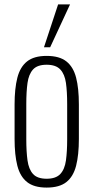

<svg xmlns="http://www.w3.org/2000/svg" viewBox="-20 -840 423 869"><path d="M191 9Q134 9 102.5 -16Q71 -41 58.5 -90Q46 -139 46 -211V-367Q46 -439 58.5 -488Q71 -537 102.5 -562Q134 -587 191 -587Q249 -587 280.5 -562Q312 -537 324.5 -488.5Q337 -440 337 -367V-211Q337 -139 324.5 -90Q312 -41 280.5 -16Q249 9 191 9ZM191 -31Q233 -31 253 -52.5Q273 -74 278.5 -114Q284 -154 284 -209V-369Q284 -425 278.5 -464.5Q273 -504 253 -525.5Q233 -547 191 -547Q149 -547 129.5 -525.5Q110 -504 104.5 -464.5Q99 -425 99 -369V-209Q99 -154 104.5 -114Q110 -74 129.5 -52.5Q149 -31 191 -31ZM179 -626 243 -820H297L207 -626Z"/></svg>

Font: Oswald ExtraLight
Style: Regular
Weight: 250
Designer: Vernon Adams
Foundry: Vernon Adams
Version: Version 4.103;gftools[0.9.33.dev8+g029e19f]